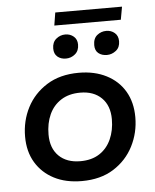

<svg xmlns="http://www.w3.org/2000/svg" viewBox="-49 -690 600 742"><g transform="rotate(-5 250.5 -319.0)"><path d="M239 10Q177 10 131.5 -13.5Q86 -37 60.5 -79.5Q35 -122 35 -180Q35 -241 61.5 -292.5Q88 -344 139 -376Q190 -408 263 -408Q324 -408 370 -384.5Q416 -361 441 -318.5Q466 -276 466 -218Q466 -158 439.5 -106Q413 -54 362.5 -22Q312 10 239 10ZM240 -67Q284 -67 314 -86.5Q344 -106 359.5 -140.5Q375 -175 375 -218Q375 -271 344.5 -301Q314 -331 262 -331Q218 -331 187.5 -311.5Q157 -292 141.5 -258Q126 -224 126 -180Q126 -127 156.5 -97Q187 -67 240 -67ZM219 -467Q199 -467 186 -478Q173 -489 173 -510Q173 -534 188.5 -547Q204 -560 224 -560Q243 -560 256.5 -548.5Q270 -537 270 -517Q270 -493 254.5 -480Q239 -467 219 -467ZM378 -467Q358 -467 345 -477.5Q332 -488 332 -509Q332 -535 347.5 -547.5Q363 -560 383 -560Q402 -560 415.5 -548.5Q429 -537 429 -516Q429 -492 413 -479.5Q397 -467 378 -467ZM185 -598 193 -648H452L443 -598Z"/></g></svg>

Font: Rokkitt SemiBold Medium
Style: Italic
Weight: 500
Italic angle: -9°
Version: Version 3.103